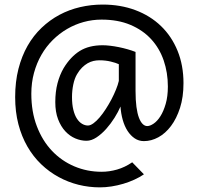

<svg xmlns="http://www.w3.org/2000/svg" viewBox="-20 -706 871 841"><path d="M415 -441.9Q402.3 -441.9 389.4 -439Q376.5 -436 364 -429Q351.6 -421.9 339.6 -410.2Q327.6 -398.4 317.4 -380.9Q306.6 -362.8 301 -335.9Q295.4 -309.1 295.4 -280.8Q295.4 -248.5 301.3 -224.9Q307.1 -201.2 317.1 -186Q327.1 -170.9 339.6 -163.6Q352.1 -156.2 365.2 -156.2Q376 -156.2 389.4 -166Q402.8 -175.8 416.5 -191.9Q430.2 -208 443.6 -228.8Q457 -249.5 468.3 -271Q479.5 -292.5 488 -313.5Q496.6 -334.5 500.5 -351.6V-424.8Q488.3 -430.7 465.3 -436.3Q442.4 -441.9 415 -441.9ZM783.7 -341.8Q783.7 -280.8 768.6 -233.6Q753.4 -186.5 729 -154.1Q704.6 -121.6 673.6 -104.7Q642.6 -87.9 610.4 -87.9Q587.9 -87.9 569.8 -100.1Q551.8 -112.3 538.6 -132.8Q525.4 -153.3 517.6 -180.9Q509.8 -208.5 507.8 -239.3Q498 -216.3 481.7 -190.2Q465.3 -164.1 445.3 -141.6Q425.3 -119.1 402.8 -104.2Q380.4 -89.4 358.9 -89.4Q334.5 -89.4 310.1 -99.6Q285.6 -109.9 266.1 -130.9Q246.6 -151.9 234.4 -183.6Q222.2 -215.3 222.2 -258.8Q222.2 -304.2 231.9 -341.3Q241.7 -378.4 258.8 -407.7Q289.1 -457.5 329.3 -482.7Q369.6 -507.8 429.7 -507.8Q444.3 -507.8 462.9 -505.6Q481.4 -503.4 500.7 -499.5Q520 -495.6 538.8 -490.2Q557.6 -484.9 573.7 -478.5V-307.6Q573.7 -267.1 577.6 -238Q581.5 -209 588.6 -190.4Q595.7 -171.9 605 -162.8Q614.3 -153.8 625 -153.8Q637.2 -153.8 653.1 -164.6Q668.9 -175.3 682.6 -196.8Q696.3 -218.3 705.8 -251Q715.3 -283.7 715.3 -327.1Q715.3 -387.7 697 -441.2Q678.7 -494.6 642.1 -534.4Q605.5 -574.2 551 -597.2Q496.6 -620.1 424.8 -620.1Q384.8 -620.1 346.4 -609.6Q308.1 -599.1 273.9 -579.1Q239.7 -559.1 210.9 -530.5Q182.1 -502 161.4 -465.8Q140.6 -429.7 128.9 -386.7Q117.2 -343.8 117.2 -295.4Q117.2 -216.3 141.4 -153.1Q165.5 -89.8 207.3 -45.7Q249 -1.5 305.2 22.5Q361.3 46.4 424.8 46.4Q459 46.4 492.9 36.6Q526.9 26.9 559.1 4.9L610.4 57.6Q591.8 70.3 568.8 80.8Q545.9 91.3 520.5 98.9Q495.1 106.4 468.8 110.6Q442.4 114.7 417.5 114.7Q369.6 114.7 323.7 103.3Q277.8 91.8 236.6 69.3Q195.3 46.9 160.4 13.4Q125.5 -20 100.1 -64Q74.7 -107.9 60.5 -162.1Q46.4 -216.3 46.4 -280.8Q46.4 -348.1 60.8 -404.3Q75.2 -460.4 100.8 -505.4Q126.5 -550.3 162.1 -584.2Q197.8 -618.2 240.2 -640.9Q282.7 -663.6 330.8 -674.8Q378.9 -686 429.7 -686Q507.8 -686 573 -661.6Q638.2 -637.2 685.1 -592Q731.9 -546.9 757.8 -483.4Q783.7 -419.9 783.7 -341.8Z"/></svg>

Font: Andika Viet
Style: Regular
Weight: 400
Designer: Victor Gaultney, Annie Olsen, Julie Remington, Don Collingsworth, Eric Hays, Becca Hirsbrunner
Foundry: SIL International
Version: Version 5.000